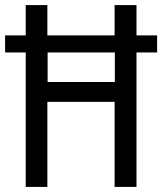

<svg xmlns="http://www.w3.org/2000/svg" viewBox="-21 -734 637 754"><path d="M80 0V-528H-1V-595H80V-714H165V-595H429V-714H515V-595H596V-528H515V0H429V-334H165V0ZM166 -412H430V-528H166Z"/></svg>

Font: Noto Sans Lao Condensed
Style: Regular
Weight: 400
Width: 3
Designer: Monotype Design Team
Foundry: Monotype Imaging Inc.
Version: Version 2.003; ttfautohint (v1.8.4.7-5d5b)